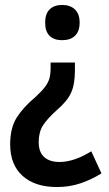

<svg xmlns="http://www.w3.org/2000/svg" viewBox="-20 -572 438 774"><path d="M301 -481Q301 -446 282.5 -428Q264 -410 230 -410Q198 -410 180 -427.5Q162 -445 162 -481Q162 -516 180 -534Q198 -552 231 -552Q263 -552 282 -534Q301 -516 301 -481ZM282 -287Q282 -232 266.5 -198Q251 -164 209 -128Q170 -93 153 -66Q136 -39 136 1Q136 41 158 61Q180 81 220 81Q278 81 348 38L389 127Q347 153 303 167.5Q259 182 210 182Q121 182 71 137Q21 92 21 10Q21 -57 48 -99Q75 -141 123 -181Q149 -205 162 -222.5Q175 -240 179.5 -257Q184 -274 184 -298V-320H282Z"/></svg>

Font: Noto Sans Hebrew Condensed SemiBold
Style: Regular
Weight: 600
Width: 3
Designer: Ben Nathan
Foundry: Google LLC
Version: Version 3.001; ttfautohint (v1.8.4.7-5d5b)